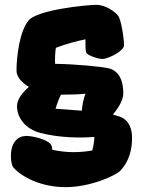

<svg xmlns="http://www.w3.org/2000/svg" viewBox="-20 -737 589 791"><path d="M475 -256 445 -265C472 -297 488 -328 488 -353C488 -410 467 -447 426 -456C394 -463 288 -473 207 -474C206 -495 207 -517 210 -540C249 -555 296 -568 332 -575C332 -543 332 -527 336 -519C343 -508 384 -494 403 -494C422 -494 491 -525 491 -551C491 -577 479 -659 466 -673C455 -687 417 -717 377 -717C337 -717 135 -697 98 -653C61 -609 48 -505 48 -446C48 -422 67 -398 99 -379C75 -358 50 -329 50 -300C50 -249 88 -205 144 -190C224 -169 310 -168 369 -173C368 -154 365 -135 360 -117C308 -108 255 -107 195 -120V-124C195 -132 192 -140 186 -146C170 -162 119 -177 88 -177C57 -177 25 -154 25 -95C25 -71 29 -53 36 -46C68 -10 146 34 250 34C356 34 460 -16 476 -34C493 -52 524 -92 524 -168C524 -202 515 -240 475 -256ZM209 -289C214 -307 222 -329 231 -347H233C271 -347 306 -348 332 -351C324 -329 319 -305 317 -281Z"/></svg>

Font: Manosque
Style: Regular
Weight: 400
Designer: Ariel Martín Pérez
Foundry: Ariel Martín Pérez
Version: Version 1.005;hotconv 1.0.109;makeotfexe 2.5.65596